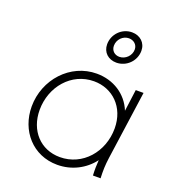

<svg xmlns="http://www.w3.org/2000/svg" viewBox="-148 -936 970 1064"><g transform="rotate(20 337.5 -404.0)"><path d="M309 12C393 12 469 -27 517 -91C515 -61 514 -34 516 0H561C559 -45 560 -77 566 -121L623 -526H577L560 -398C525 -485 442 -538 344 -538C188 -538 66 -403 66 -244C66 -102 164 12 309 12ZM114 -241C114 -378 211 -493 344 -493C453 -493 540 -412 540 -286C540 -147 442 -33 308 -33C193 -33 114 -120 114 -241ZM341 -711C341 -663 376 -632 423 -632C483 -632 532 -681 532 -741C532 -788 497 -820 449 -820C390 -820 341 -771 341 -711ZM379 -716C379 -753 409 -783 444 -783C472 -783 495 -764 495 -735C495 -699 464 -668 428 -668C400 -668 379 -687 379 -716Z"/></g></svg>

Font: Mluvka ExtraLight
Style: Italic
Weight: 200
Italic angle: -8°
Designer: Modified by Jiří Krblich, Original typeface by Gumpita Rahayu
Foundry: Gumpita Rahayu & Jiří Krblich
Version: Version 2.000;Glyphs 3.1.1 (3134)